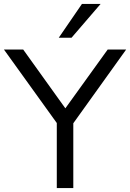

<svg xmlns="http://www.w3.org/2000/svg" viewBox="-30 -957 662 977"><path d="M259 0V-365L277 -306L-10 -705H88L311 -394H294L518 -705H612L326 -306L343 -365V0ZM269 -765 387 -937H482L334 -765Z"/></svg>

Font: Nunito Sans 12pt ExtraLight 11pt
Style: Regular
Weight: 400
Version: Version 3.101;gftools[0.9.27]